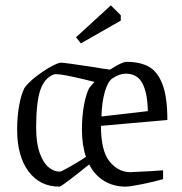

<svg xmlns="http://www.w3.org/2000/svg" viewBox="-20 -688 679 717"><path d="M467 -45 546 -49 589 -52V-19Q554 -9 509.5 0Q465 9 449 9Q405 9 369.5 -12Q334 -33 313 -74Q281 -48 244 -19.5Q207 9 202 9Q129 9 86.5 -48Q44 -105 44 -204Q44 -253 51.5 -294Q59 -335 71 -359Q84 -378 112.5 -400.5Q141 -423 169 -438.5Q197 -454 208 -454Q220 -454 333 -437Q359 -432 391 -428Q435 -457 453 -457Q504 -457 536.5 -438.5Q569 -420 587 -372.5Q605 -325 605 -240L357 -218Q357 -124 389.5 -84.5Q422 -45 467 -45ZM449 -413Q427 -413 401 -396Q383 -385 371.5 -345Q360 -305 359 -253L532 -273Q531 -340 512 -376.5Q493 -413 449 -413ZM333 -382 297 -391Q213 -411 191 -411Q184 -411 181 -410Q146 -397 130.5 -351.5Q115 -306 115 -211Q115 -153 128.5 -116Q142 -79 162 -63Q182 -47 203 -47Q209 -47 242 -66Q275 -85 301 -102Q286 -146 286 -204Q286 -253 293.5 -294.5Q301 -336 313 -359Q321 -370 333 -382ZM264 -549 394 -668 431 -631V-611L282 -526Z"/></svg>

Font: Grenze Light
Style: Regular
Weight: 300
Designer: Renata Polastri
Foundry: Omnibus-Type
Version: Version 1.002; ttfautohint (v1.8)